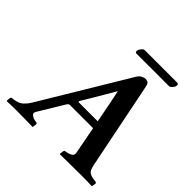

<svg xmlns="http://www.w3.org/2000/svg" viewBox="-197 -941 1112 1112"><g transform="rotate(45 359.5 -385.0)"><path d="M616 -724H351Q341 -724 341 -736Q341 -739 342 -741Q344 -750 353 -761Q362 -772 372 -772H636Q648 -772 648 -760Q648 -758 647 -756Q646 -746 636 -735Q626 -724 616 -724ZM633 -91Q637 -70 646.5 -54.5Q656 -39 692 -34L706 -32Q709 -32 712.5 -30Q716 -28 716 -23L712 0L710 2Q710 2 686.5 1Q663 0 634 0Q621 0 591 0.5Q561 1 528.5 1Q496 1 473 1.5Q450 2 450 2L448 0L451 -23Q452 -31 458 -32L469 -34Q487 -37 501 -45.5Q515 -54 511 -73L479 -241H290Q279 -241 271 -227L178 -73Q168 -57 181 -47Q194 -37 212 -34L223 -32Q230 -31 230 -23L227 0L225 2Q225 2 211 1.5Q197 1 176.5 1Q156 1 135.5 0.5Q115 0 101 0Q82 0 62 0.5Q42 1 28.5 1.5Q15 2 15 2L13 0L15 -23Q15 -28 18.5 -30Q22 -32 25 -32L39 -34Q75 -39 94 -57.5Q113 -76 124 -95L444 -627Q455 -645 469 -651.5Q483 -658 491 -658Q508 -658 515 -650.5Q522 -643 525 -627ZM316 -288H470Q462 -330 456 -360Q450 -390 444 -421Q438 -452 429 -494Q415 -470 395.5 -437Q376 -404 357.5 -372.5Q339 -341 326.5 -320.5Q314 -300 314 -300Q307 -288 316 -288Z"/></g></svg>

Font: Libertinus Serif Semibold Italic
Style: Regular
Weight: 600
Italic angle: -11.5°
Designer: Philipp H. Poll, Khaled Hosny
Foundry: Caleb Maclennan
Version: Version 7.051;RELEASE